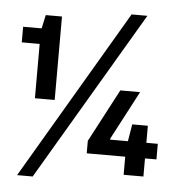

<svg xmlns="http://www.w3.org/2000/svg" viewBox="-56 -821 856 919"><g transform="rotate(5 372.5 -361.0)"><path d="M113 -328V-589H27V-664H116L130 -729H208V-328ZM60 46 539 -768H615L135 46ZM383 -87V-147L517 -401H612L489 -167V-162H718V-87ZM568 0V-124L588 -244H663V0Z"/></g></svg>

Font: Hubot Sans Condensed ExtraLight Medium
Style: Regular
Weight: 500
Version: Version 2.000